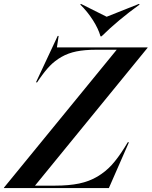

<svg xmlns="http://www.w3.org/2000/svg" viewBox="-82 -952 767 972"><path d="M210 -770H214.8L206.1 -711.9H665V-710L95.2 -12.2H196.8Q266.6 -12.2 318.4 -22.9Q370.1 -33.7 411.1 -58.1Q452.1 -82.5 483.4 -116.7Q514.6 -150.9 547.9 -204.1L564.9 -231.9H570.8L469.2 0H-62V-2L508.8 -700.2H404.8Q347.2 -700.2 304.9 -691.7Q262.7 -683.1 229.2 -663.8Q195.8 -644.5 170.9 -618.9Q146 -593.3 118.2 -553.2L106 -535.2H100.1ZM324.2 -929.2 328.1 -932.1 458 -867.2 621.1 -932.1 625 -929.2Q517.1 -851.6 432.1 -768.1H426.8Q416 -806.6 388.4 -849.9Q360.8 -893.1 324.2 -929.2Z"/></svg>

Font: Nyght Serif Medium Italic
Style: Regular
Weight: 500
Italic angle: -16°
Designer: Maksym Kobuzan
Version: Version 0.410;Glyphs 3.1.2 (3151)